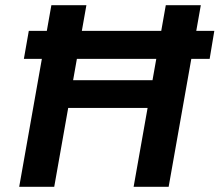

<svg xmlns="http://www.w3.org/2000/svg" viewBox="-20 -720 846 740"><path d="M72 -493 91 -601H806L788 -493ZM495 0 619 -700H754L630 0ZM54 0 178 -700H313L189 0ZM224 -304 243 -411H591L572 -304Z"/></svg>

Font: DM Sans 18pt
Style: Bold Italic
Weight: 700
Italic angle: -10°
Designer: Colophon Foundry, Jonny Pinhorn
Foundry: Colophon Foundry
Version: Version 4.004;gftools[0.9.30]